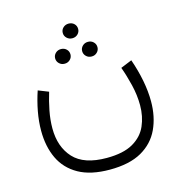

<svg xmlns="http://www.w3.org/2000/svg" viewBox="-108 -617 878 929"><g transform="rotate(-15 331.0 -152.0)"><path d="M279.3 -481.9Q279.3 -497.6 290.5 -508.1Q301.8 -518.6 317.9 -518.6Q334.5 -518.6 345.5 -508.1Q356.4 -497.6 356.4 -481.9Q356.4 -466.8 345.5 -456.1Q334.5 -445.3 317.9 -445.3Q301.8 -445.3 290.5 -456.1Q279.3 -466.8 279.3 -481.9ZM347.2 -372.6Q347.2 -387.7 358.2 -398.4Q369.1 -409.2 385.7 -409.2Q401.9 -409.2 412.8 -398.7Q423.8 -388.2 423.8 -372.6Q423.8 -357.4 412.8 -346.7Q401.9 -335.9 385.7 -335.9Q369.1 -335.9 358.2 -346.7Q347.2 -357.4 347.2 -372.6ZM211.9 -372.6Q211.9 -387.7 222.9 -398.4Q233.9 -409.2 250.5 -409.2Q266.6 -409.2 277.6 -398.7Q288.6 -388.2 288.6 -372.6Q288.6 -357.4 277.6 -346.7Q266.6 -335.9 250.5 -335.9Q233.9 -335.9 222.9 -346.7Q211.9 -357.4 211.9 -372.6ZM329.1 157.2Q412.6 157.2 460.9 129.4Q509.3 101.6 529.8 54.9Q550.3 8.3 550.3 -47.9Q550.3 -98.6 537.6 -150.9Q524.9 -203.1 509.3 -245.6L565.4 -268.6Q585.4 -211.4 595.9 -156.7Q606.4 -102.1 606.4 -52.2Q606.4 24.9 578.1 85.7Q549.8 146.5 488.8 181.2Q427.7 215.8 329.1 215.8Q233.9 215.8 173.3 181.9Q112.8 147.9 84.2 87.6Q55.7 27.3 55.7 -51.8Q55.7 -98.1 64.9 -147.7Q74.2 -197.3 90.3 -245.1L142.1 -224.6Q128.9 -181.6 120.1 -136.7Q111.3 -91.8 111.3 -48.8Q111.3 43.9 163.3 100.6Q215.3 157.2 329.1 157.2Z"/></g></svg>

Font: Vazirmatn RD FD ExtraLight
Style: Regular
Weight: 200
Designer: Saber Rastikerdar
Foundry: Saber Rastikerdar
Version: Version 33.003